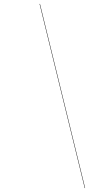

<svg xmlns="http://www.w3.org/2000/svg" viewBox="-20 -800 560 970"><path d="M182 -780H180L408 150H410Z"/></svg>

Font: Bodoni* 96pt
Style: Bold Italic
Weight: 700
Italic angle: -13°
Version: Version 2.3